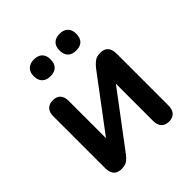

<svg xmlns="http://www.w3.org/2000/svg" viewBox="-196 -852 996 996"><g transform="rotate(-45 302.0 -354.0)"><path d="M129 8Q110 8 97 1Q84 -6 77.5 -21Q71 -36 71 -59V-437Q71 -466 86 -481.5Q101 -497 128 -497Q155 -497 169.5 -481.5Q184 -466 184 -437V-128H158L405 -457Q416 -471 432 -484Q448 -497 476 -497Q495 -497 507.5 -490Q520 -483 526.5 -468.5Q533 -454 533 -431V-52Q533 -24 518.5 -8Q504 8 477 8Q449 8 434.5 -8Q420 -24 420 -52V-362H447L199 -32Q189 -18 173.5 -5Q158 8 129 8ZM397 -593Q367 -593 351 -609Q335 -625 335 -655Q335 -684 351 -700Q367 -716 397 -716Q426 -716 442 -700Q458 -684 458 -655Q458 -625 442.5 -609Q427 -593 397 -593ZM208 -593Q179 -593 162.5 -609Q146 -625 146 -655Q146 -684 162.5 -700Q179 -716 208 -716Q238 -716 254 -700Q270 -684 270 -655Q270 -625 254 -609Q238 -593 208 -593Z"/></g></svg>

Font: Nunito
Style: Bold
Weight: 700
Designer: Vernon Adams
Foundry: Vernon Adams
Version: Version 3.602